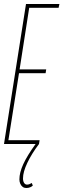

<svg xmlns="http://www.w3.org/2000/svg" viewBox="-21 -720 317 960"><path d="M-1 0 109 -700H276L272 -681H125L77 -373H210L207 -354H74L21 -19H177L174 0ZM157 0H174Q137 49 115.5 94.5Q94 140 94 172Q94 186 99.5 194.5Q105 203 114 203Q120 203 125.5 201Q131 199 138 195L143 208Q138 213 129.5 216.5Q121 220 110 220Q100 220 92.5 214.5Q85 209 80.5 199Q76 189 76 177Q76 143 95.5 100.5Q115 58 157 0Z"/></svg>

Font: Georama ExtraCondensed Thin
Style: Italic
Weight: 100
Width: 2
Italic angle: -9°
Designer: Jean-Baptiste Levee
Foundry: Production Type
Version: Version 1.001